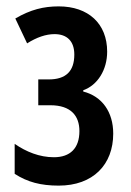

<svg xmlns="http://www.w3.org/2000/svg" viewBox="-20 -572 411 602"><path d="M164 -552C117 -552 76 -542 28 -514L65 -436C95 -455 124 -465 151 -465C190 -465 213 -443 213 -401C213 -348 186 -323 133 -323H100V-242H138C202 -242 229 -209 229 -161C229 -107 200 -79 149 -79C104 -79 62 -96 26 -121V-27C66 -1 108 10 164 10C272 10 335 -56 335 -153C335 -221 300 -270 241 -285V-289C286 -305 316 -353 316 -410C316 -498 257 -552 164 -552Z"/></svg>

Font: Noto Sans Display Condensed Medium
Style: Regular
Weight: 500
Width: 3
Designer: Monotype Design Team
Foundry: Monotype Imaging Inc.
Version: Version 1.900